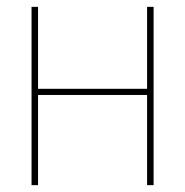

<svg xmlns="http://www.w3.org/2000/svg" viewBox="-20 -540 540 560"><path d="M72 0V-520H91V-281H409V-520H428V0H409V-263H91V0Z"/></svg>

Font: Iosevka Curly Thin
Style: Regular
Weight: 100
Monospace: yes
Designer: Belleve Invis
Foundry: Belleve Invis
Version: Version 22.1.2; ttfautohint (v1.8.4)